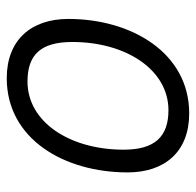

<svg xmlns="http://www.w3.org/2000/svg" viewBox="-26 -556 594 583"><g transform="rotate(90 271.5 -265.0)"><path d="M218 12C403 12 504 -163 504 -355C504 -468 441 -542 325 -542C141 -542 38 -367 38 -175C38 -62 102 12 218 12ZM228 -51C147 -51 108 -91 108 -187C108 -351 193 -479 315 -479C396 -479 435 -437 435 -343C435 -179 351 -51 228 -51Z"/></g></svg>

Font: Geist Light
Style: Italic
Weight: 300
Italic angle: -12°
Designer: Basement.studio, Andrés Briganti, Mateo Zaragoza
Foundry: Basement.studio, Vercel, Andrés Briganti, Guido Ferreyra, Mateo Zaragoza
Version: Version 1.500